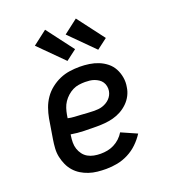

<svg xmlns="http://www.w3.org/2000/svg" viewBox="-142 -884 885 997"><g transform="rotate(-20 300.0 -386.0)"><path d="M274 8Q250 8 226 5.5Q202 3 179.5 -4.5Q157 -12 137.5 -24Q118 -36 103 -53Q88 -70 78.5 -91Q69 -112 64 -135Q59 -158 60.5 -182.5Q62 -207 66 -231L84 -341Q89 -368 98.5 -395Q108 -422 124.5 -446Q141 -470 164.5 -488.5Q188 -507 214.5 -518.5Q241 -530 269 -534Q297 -538 324 -538Q351 -538 377.5 -534Q404 -530 427.5 -520.5Q451 -511 471 -495Q491 -479 503 -456.5Q515 -434 519.5 -407.5Q524 -381 519 -355Q516 -332 505 -310.5Q494 -289 476.5 -272Q459 -255 438 -243.5Q417 -232 394 -226Q371 -220 348.5 -218Q326 -216 303 -216Q268 -216 232 -217Q196 -218 161 -224L160 -217Q157 -199 157 -180Q157 -161 162.5 -144.5Q168 -128 178.5 -114Q189 -100 204 -91.5Q219 -83 237 -79.5Q255 -76 274 -76Q293 -76 311.5 -79.5Q330 -83 348 -92Q366 -101 381 -115Q396 -129 406 -146L492 -108Q474 -80 450 -57Q426 -34 396.5 -19Q367 -4 336 2Q305 8 274 8ZM318 -297Q329 -297 340.5 -298Q352 -299 363 -302.5Q374 -306 384.5 -312Q395 -318 403.5 -326.5Q412 -335 417.5 -345.5Q423 -356 425 -368Q427 -381 424.5 -394Q422 -407 415 -417.5Q408 -428 397.5 -435Q387 -442 375 -446.5Q363 -451 350 -452.5Q337 -454 324 -454Q307 -454 289.5 -451.5Q272 -449 256 -441Q240 -433 226 -420.5Q212 -408 202 -393Q192 -378 186.5 -361Q181 -344 178 -327L175 -308Q193 -304 210.5 -303Q228 -302 246 -301Q264 -300 282 -298.5Q300 -297 318 -297ZM446 -588 314 -720 392 -780 504 -632ZM276 -588 144 -720 222 -780 334 -632Z"/></g></svg>

Font: Iosevka Slab Medium Extended
Style: Italic
Weight: 500
Width: 7
Italic angle: -9°
Monospace: yes
Designer: Belleve Invis
Foundry: Belleve Invis
Version: Version 11.1.0; ttfautohint (v1.8.3)